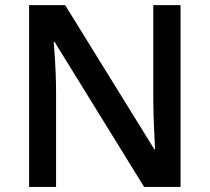

<svg xmlns="http://www.w3.org/2000/svg" viewBox="-20 -734 823 754"><path d="M689 0H545.9L194.8 -568.8H190.9L193.4 -537.1Q200.2 -446.3 200.2 -371.1V0H94.2V-713.9H235.8L585.9 -147.9H588.9Q587.9 -159.2 585 -229.7Q582 -300.3 582 -339.8V-713.9H689Z"/></svg>

Font: Open Sans Semibold
Style: Regular
Weight: 600
Foundry: Ascender Corporation
Version: Version 1.10; ttfautohint (v1.5.65-e2d9)